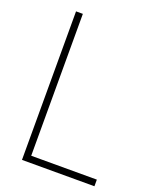

<svg xmlns="http://www.w3.org/2000/svg" viewBox="-139 -819 723 899"><g transform="rotate(20 222.5 -370.0)"><path d="M82 0V-740H116V-33H443V0Z"/></g></svg>

Font: Encode Sans Condensed Thin
Style: Regular
Weight: 100
Width: 3
Designer: Multiple Designers
Foundry: Impallari Type
Version: Version 3.002